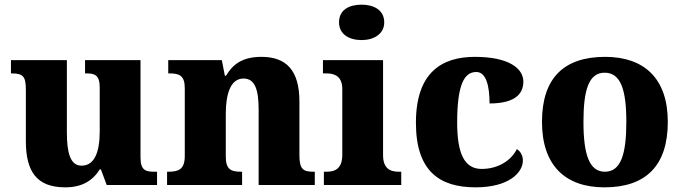

<svg xmlns="http://www.w3.org/2000/svg" viewBox="-20 -794 2930 824"><path d="M260 10C330 10 377 -17 408 -67H413L438 0H654V-57H644C607 -57 583 -61 583 -119V-536H345V-479H349C385 -479 408 -474 408 -418V-231C408 -140 385 -83 330 -83C281 -83 267 -140 267 -226V-536H27V-479H31C81 -479 91 -464 91 -407V-188C91 -55 140 10 260 10Z M697 0H1019V-57H1015C971 -57 949 -67 949 -122V-305C949 -385 967 -457 1025 -457C1075 -457 1090 -408 1090 -322V0H1331V-57H1327C1282 -57 1265 -66 1265 -128V-358C1265 -493 1208 -550 1102 -550C1018 -550 978 -516 950 -469H945L932 -536H702V-479H706C750 -479 773 -470 773 -415V-125C773 -66 746 -57 701 -57H697Z M1532 -622C1584 -622 1629 -648 1629 -698C1629 -751 1584 -774 1532 -774C1477 -774 1435 -751 1435 -698C1435 -648 1477 -622 1532 -622ZM1370 0H1702V-57H1691C1652 -57 1624 -73 1624 -128V-536H1366V-479H1382C1420 -479 1449 -463 1449 -412V-130C1449 -73 1421 -57 1382 -57H1370Z M2021 10C2165 10 2224 -54 2224 -105C2224 -123 2216 -144 2198 -154C2175 -107 2120 -69 2047 -69C1973 -69 1942 -135 1942 -268C1942 -435 1974 -485 2024 -485C2068 -485 2081 -421 2081 -350C2204 -350 2226 -402 2226 -444C2226 -499 2166 -550 2018 -550C1876 -550 1765 -483 1765 -267C1765 -58 1868 10 2021 10Z M2574 10C2752 10 2846 -83 2846 -271C2846 -458 2744 -550 2577 -550C2399 -550 2306 -458 2306 -271C2306 -83 2407 10 2574 10ZM2576 -57C2509 -57 2484 -131 2484 -271C2484 -411 2508 -482 2575 -482C2643 -482 2668 -411 2668 -271C2668 -131 2644 -57 2576 -57Z"/></svg>

Font: Noto Serif Malayalam ExtraBold
Style: Regular
Weight: 800
Designer: Indian type Foundry, Jelle Bosma, Monotype Design Team
Foundry: Monotype Imaging Inc.
Version: Version 2.104